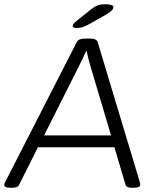

<svg xmlns="http://www.w3.org/2000/svg" viewBox="-30 -884 724 906"><path d="M19 2Q-10 2 -10 -11Q-10 -16 -6 -24L332 -685Q340 -702 372 -702H394Q426 -702 431 -685L630 -24Q632 -16 632 -12Q632 2 599 2H593Q580 2 572.5 -1Q565 -4 562 -13L510 -189H149L60 -12Q56 -3 47 -0.5Q38 2 25 2ZM332 -551 178 -245H494L403 -551Q396 -573 389.5 -597.5Q383 -622 379 -644H377Q368 -624 356.5 -600Q345 -576 332 -551ZM332 -752Q313 -752 313 -762Q313 -770 330 -784L401 -841Q418 -854 431 -859Q444 -864 466 -864Q505 -864 505 -850Q505 -842 496 -833.5Q487 -825 465 -812L396 -773Q376 -762 363 -757Q350 -752 332 -752Z"/></svg>

Font: Asap Semi Expanded Semi Expanded Light
Style: Italic
Weight: 300
Width: 6
Italic angle: -6°
Designer: Pablo Cosgaya
Foundry: Omnibus-Type
Version: Version 3.001; ttfautohint (v1.8.4.7-5d5b)